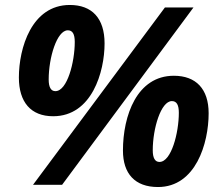

<svg xmlns="http://www.w3.org/2000/svg" viewBox="-20 -744 896 773"><path d="M194 -276C350 -276 401 -455 401 -569C401 -671 350 -724 261 -724C107 -724 56 -550 56 -432C56 -333 104 -276 194 -276ZM113 0H230L759 -714H644ZM203 -377C185 -377 176 -393 176 -424C176 -512 209 -622 253 -622C272 -622 281 -607 281 -575C281 -495 251 -377 203 -377ZM616 9C768 9 820 -167 820 -288C820 -386 769 -439 680 -439C531 -439 475 -278 475 -138C475 -45 523 9 616 9ZM622 -92C604 -92 595 -108 595 -139C595 -227 628 -337 672 -337C691 -337 700 -322 700 -290C700 -210 670 -92 622 -92Z"/></svg>

Font: Noto Sans
Style: Bold Italic
Weight: 700
Italic angle: -12°
Designer: Monotype Design Team
Foundry: Monotype Imaging Inc.
Version: Version 2.013